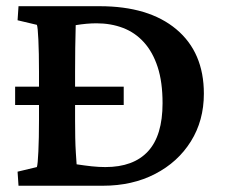

<svg xmlns="http://www.w3.org/2000/svg" viewBox="-20 -593 721 613"><path d="M39.1 -573.2H297.9Q455.1 -573.2 543 -499.5Q630.9 -425.8 630.9 -293.9Q630.9 -208 589.4 -141.6Q547.9 -75.2 475.1 -37.6Q402.3 0 308.6 0H39.1L36.1 -44.9L97.7 -59.6Q100.6 -67.4 102.5 -109.4Q104.5 -151.4 104.5 -208V-364.3Q104.5 -424.8 102.5 -466.3Q100.6 -507.8 97.7 -513.7L36.1 -528.3ZM221.7 -512.7Q221.7 -504.9 221.2 -487.3Q220.7 -469.7 220.2 -439.9Q219.7 -410.2 219.7 -364.3V-208Q219.7 -181.6 220.2 -154.3Q220.7 -127 222.2 -104.5Q223.6 -82 224.6 -68.4Q250 -64.5 272.9 -62Q295.9 -59.6 316.4 -59.6Q406.2 -59.6 452.6 -109.9Q499 -160.2 499 -263.7Q499 -331.1 483.4 -378.9Q467.8 -426.8 439.5 -458Q411.1 -489.3 372.6 -503.9Q334 -518.6 288.1 -518.6Q272.5 -518.6 255.9 -517.1Q239.3 -515.6 221.7 -512.7ZM28.3 -257.8V-316.4H375V-257.8Z"/></svg>

Font: Crimson Pro SemiBold
Style: Regular
Weight: 600
Designer: Jacques Le Bailly
Foundry: Baron von Fonthausen
Version: Version 1.003